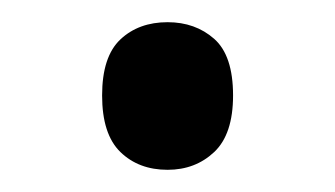

<svg xmlns="http://www.w3.org/2000/svg" viewBox="-20 -141 302 173"><path d="M131 12Q105 12 88.5 -4Q72 -20 72 -55Q72 -90 88.5 -105.5Q105 -121 131 -121Q156 -121 173 -106Q190 -91 190 -55Q190 -20 173 -4Q156 12 131 12Z"/></svg>

Font: Noto Sans Tamil SemiCondensed
Style: Regular
Weight: 400
Width: 4
Designer: Jelle Bosma - Monotype Design Team
Foundry: Monotype Imaging Inc.
Version: Version 2.004; ttfautohint (v1.8.4.7-5d5b)